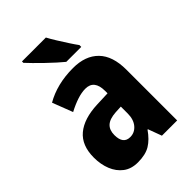

<svg xmlns="http://www.w3.org/2000/svg" viewBox="-227 -863 971 971"><g transform="rotate(-45 258.5 -378.0)"><path d="M276 -560Q364 -560 412.5 -510.5Q461 -461 461 -363V0H352L325 -73H322Q293 -31 259.5 -10.5Q226 10 171 10Q124 10 93 -13.5Q62 -37 46 -76.5Q30 -116 30 -165Q30 -252 82 -295.5Q134 -339 232 -343L309 -346V-363Q309 -442 246 -442Q219 -442 187 -431.5Q155 -421 119 -402L77 -511Q118 -535 168 -547.5Q218 -560 276 -560ZM270 -249Q225 -246 204.5 -227Q184 -208 184 -172Q184 -108 234 -108Q266 -108 287.5 -133.5Q309 -159 309 -202V-251ZM288 -766Q299 -745 316.5 -717Q334 -689 351.5 -662Q369 -635 381 -619V-606H274Q259 -618 237.5 -637.5Q216 -657 192.5 -679.5Q169 -702 149 -722.5Q129 -743 117 -756V-766Z"/></g></svg>

Font: Noto Sans Lao Condensed ExtraBold
Style: Regular
Weight: 800
Width: 3
Designer: Monotype Design Team
Foundry: Monotype Imaging Inc.
Version: Version 2.003; ttfautohint (v1.8.4.7-5d5b)